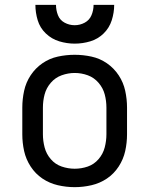

<svg xmlns="http://www.w3.org/2000/svg" viewBox="-20 -764 616 792"><path d="M288 8Q323 8 357.5 0Q392 -8 421 -27.5Q450 -47 469.5 -77Q489 -107 496.5 -141Q504 -175 504 -210V-320Q504 -355 496.5 -389.5Q489 -424 469.5 -453.5Q450 -483 421 -503Q392 -523 357.5 -530.5Q323 -538 288 -538Q253 -538 218.5 -530.5Q184 -523 155 -503Q126 -483 106.5 -453.5Q87 -424 79.5 -389.5Q72 -355 72 -320V-210Q72 -175 79.5 -141Q87 -107 106.5 -77Q126 -47 155 -27.5Q184 -8 218.5 0Q253 8 288 8ZM288 -68Q261 -68 234.5 -77Q208 -86 189.5 -107.5Q171 -129 164 -156Q157 -183 157 -210V-320Q157 -348 164 -374.5Q171 -401 189.5 -422.5Q208 -444 234.5 -453.5Q261 -463 288 -463Q316 -463 342 -453.5Q368 -444 386.5 -422.5Q405 -401 412 -374.5Q419 -348 419 -320V-210Q419 -183 412 -156Q405 -129 386.5 -107.5Q368 -86 342 -77Q316 -68 288 -68ZM288 -584Q321 -584 352.5 -593.5Q384 -603 407.5 -626Q431 -649 441 -680.5Q451 -712 451 -744H366Q366 -722 357.5 -701.5Q349 -681 329.5 -670.5Q310 -660 288 -660Q266 -660 246.5 -670.5Q227 -681 219 -701.5Q211 -722 211 -744H126Q126 -712 135.5 -680.5Q145 -649 169 -626Q193 -603 224.5 -593.5Q256 -584 288 -584Z"/></svg>

Font: Iosevka Sparkle
Style: Regular
Weight: 400
Designer: Belleve Invis
Foundry: Belleve Invis
Version: Version 4.5.0; ttfautohint (v1.8.3)